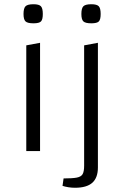

<svg xmlns="http://www.w3.org/2000/svg" viewBox="-20 -713 586 906"><path d="M104 -499 169 -511V0H104ZM138 -603Q110 -603 100.5 -612Q91 -621 91 -647Q91 -674 100.5 -683.5Q110 -693 138 -693Q164 -693 173 -683.5Q182 -674 182 -647Q182 -621 173.5 -612Q165 -603 138 -603ZM334 173Q318 173 302.5 170.5Q287 168 275 164L280 129Q322 129 342.5 125Q363 121 370 108.5Q377 96 377 69V-499L442 -511V77Q442 126 415.5 149.5Q389 173 334 173ZM411 -603Q383 -603 373.5 -612Q364 -621 364 -647Q364 -674 373.5 -683.5Q383 -693 411 -693Q437 -693 446 -683.5Q455 -674 455 -647Q455 -621 446.5 -612Q438 -603 411 -603Z"/></svg>

Font: Changa ExtraLight
Style: Regular
Weight: 250
Designer: Eduardo Rodriguez Tunni
Foundry: Eduardo Rodriguez Tunni
Version: Version 3.002; ttfautohint (v1.8.2)